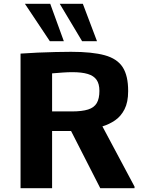

<svg xmlns="http://www.w3.org/2000/svg" viewBox="-20 -988 755 1008"><path d="M87.9 0V-706.6Q130.1 -709.8 178 -711.8Q225.9 -713.8 271.7 -714.9Q317.6 -716 353 -716Q464 -716 529.6 -698Q595.2 -680 624.2 -635.1Q653.1 -590.2 652.8 -509.2Q652.8 -451.6 633.9 -414.5Q614.9 -377.3 584.2 -356.3Q553.5 -335.3 517.7 -324.5L686.3 -8.3V0H506.4L353.2 -300.1H253.5V0ZM253.5 -403H356.4Q410.7 -403 442.4 -413.1Q474.1 -423.1 488 -446.7Q501.9 -470.3 501.9 -511Q501.9 -547.5 487.1 -568.8Q472.4 -590.1 441 -599.6Q409.7 -609.1 359.8 -609.1Q336.1 -609.1 309.2 -607.2Q282.3 -605.4 253.5 -602.8ZM241.6 -771.8 110.9 -967.9H243.8L315.1 -771.8ZM411 -771.8 293.7 -967.9H415L489.2 -771.8Z"/></svg>

Font: Comme
Style: Regular
Weight: 400
Designer: Vernon Adams
Foundry: Vernon Adams
Version: Version 1.000;gftools[0.9.27]